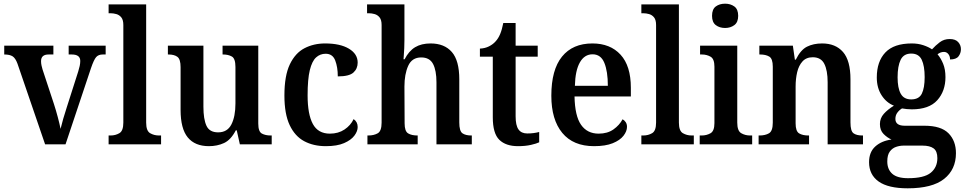

<svg xmlns="http://www.w3.org/2000/svg" viewBox="-20 -784 5246 1043"><path d="M75 -438Q64 -468 48.5 -478Q33 -488 3 -488V-536H270V-488H244Q203 -488 203 -452Q203 -440 205.5 -428.5Q208 -417 211 -407L273 -219Q284 -185 294 -147.5Q304 -110 309 -84Q314 -106 323.5 -139Q333 -172 343 -202L405 -396Q410 -412 413 -426Q416 -440 416 -453Q416 -488 370 -488H353V-536H554V-488H538Q515 -488 502.5 -474Q490 -460 474 -413L336 0H225Z M570 0V-48H581Q607 -48 628.5 -60.5Q650 -73 650 -118V-648Q650 -676 639 -689.5Q628 -703 612 -707.5Q596 -712 581 -712H570V-760H774V-118Q774 -73 795.5 -60.5Q817 -48 843 -48H855V0Z M1115 10Q1039 10 1000 -37.5Q961 -85 961 -187V-419Q961 -462 944 -475Q927 -488 895 -488H892V-536H1085V-204Q1085 -137 1101.5 -101Q1118 -65 1165 -65Q1215 -65 1237 -108Q1259 -151 1259 -222V-420Q1259 -466 1239.5 -477Q1220 -488 1192 -488H1189V-536H1383V-113Q1383 -69 1402.5 -58.5Q1422 -48 1450 -48H1456V0H1283L1266 -76H1261Q1234 -24 1197 -7Q1160 10 1115 10Z M1750 10Q1683 10 1632.5 -17Q1582 -44 1553.5 -104.5Q1525 -165 1525 -265Q1525 -373 1554.5 -434.5Q1584 -496 1634 -522Q1684 -548 1746 -548Q1828 -548 1875.5 -519.5Q1923 -491 1923 -444Q1923 -411 1900 -390Q1877 -369 1815 -369Q1815 -419 1801 -455.5Q1787 -492 1749 -492Q1719 -492 1697 -472Q1675 -452 1663 -403Q1651 -354 1651 -266Q1651 -163 1679.5 -110.5Q1708 -58 1772 -58Q1818 -58 1851.5 -80.5Q1885 -103 1901 -137Q1923 -122 1923 -94Q1923 -71 1905 -47Q1887 -23 1849 -6.5Q1811 10 1750 10Z M1976 0V-48H1981Q2011 -48 2032 -60Q2053 -72 2053 -118V-648Q2053 -676 2042 -689.5Q2031 -703 2015 -707.5Q1999 -712 1984 -712H1974V-760H2177V-567Q2177 -546 2176 -522.5Q2175 -499 2173.5 -482Q2172 -465 2172 -462H2178Q2201 -507 2235 -527.5Q2269 -548 2319 -548Q2394 -548 2434.5 -501.5Q2475 -455 2475 -353V-119Q2475 -72 2492 -60Q2509 -48 2540 -48H2543V0H2351V-337Q2351 -401 2332.5 -436.5Q2314 -472 2268 -472Q2218 -472 2197.5 -426.5Q2177 -381 2177 -314L2178 -114Q2178 -71 2197 -59.5Q2216 -48 2247 -48H2249V0Z M2794 10Q2728 10 2692.5 -24.5Q2657 -59 2657 -147V-476H2587V-520Q2614 -521 2636 -532Q2658 -543 2672 -559Q2687 -575 2697 -599Q2707 -623 2714 -659H2781V-536H2901V-476H2781V-152Q2781 -103 2796.5 -81Q2812 -59 2844 -59Q2862 -59 2878 -61Q2894 -63 2909 -67V-11Q2895 -4 2864.5 3Q2834 10 2794 10Z M3207 10Q3094 10 3034.5 -62Q2975 -134 2975 -264Q2975 -405 3033 -476.5Q3091 -548 3198 -548Q3295 -548 3351 -487Q3407 -426 3407 -307V-260H3101Q3103 -154 3136.5 -106Q3170 -58 3232 -58Q3280 -58 3312.5 -81Q3345 -104 3362 -136Q3372 -131 3379 -120.5Q3386 -110 3386 -95Q3386 -71 3367 -46.5Q3348 -22 3308.5 -6Q3269 10 3207 10ZM3282 -318Q3282 -396 3263 -442.5Q3244 -489 3199 -489Q3155 -489 3130 -445Q3105 -401 3103 -318Z M3464 0V-48H3475Q3501 -48 3522.5 -60.5Q3544 -73 3544 -118V-648Q3544 -676 3533 -689.5Q3522 -703 3506 -707.5Q3490 -712 3475 -712H3464V-760H3668V-118Q3668 -73 3689.5 -60.5Q3711 -48 3737 -48H3749V0Z M3919 -632Q3889 -632 3868.5 -647.5Q3848 -663 3848 -698Q3848 -734 3868.5 -749Q3889 -764 3919 -764Q3948 -764 3969 -749Q3990 -734 3990 -698Q3990 -663 3969 -647.5Q3948 -632 3919 -632ZM3781 0V-48H3792Q3818 -48 3839.5 -60Q3861 -72 3861 -115V-422Q3861 -464 3840 -476Q3819 -488 3793 -488H3783V-536H3985V-118Q3985 -73 4006.5 -60.5Q4028 -48 4054 -48H4066V0Z M4101 0V-48H4106Q4137 -48 4157.5 -60Q4178 -72 4178 -118V-422Q4178 -465 4159 -476.5Q4140 -488 4109 -488H4105V-536H4287L4298 -460H4303Q4329 -513 4364 -530.5Q4399 -548 4446 -548Q4519 -548 4559.5 -501.5Q4600 -455 4600 -353V-119Q4600 -72 4616.5 -60Q4633 -48 4664 -48H4668V0H4476V-337Q4476 -401 4458 -437Q4440 -473 4395 -473Q4360 -473 4339.5 -450.5Q4319 -428 4310.5 -392Q4302 -356 4302 -314V-114Q4302 -71 4321 -59.5Q4340 -48 4371 -48H4375V0Z M4911 239Q4805 239 4753 202Q4701 165 4701 97Q4701 42 4735 11.5Q4769 -19 4823 -26Q4800 -36 4780 -56Q4760 -76 4760 -110Q4760 -142 4781 -165.5Q4802 -189 4836 -210Q4795 -226 4769 -266.5Q4743 -307 4743 -363Q4743 -450 4789.5 -499Q4836 -548 4933 -548Q4967 -548 4995.5 -538.5Q5024 -529 5043 -516Q5062 -537 5085 -554.5Q5108 -572 5139 -572Q5170 -572 5185 -555.5Q5200 -539 5200 -517Q5200 -495 5187 -478Q5174 -461 5141 -461Q5141 -479 5131.5 -490.5Q5122 -502 5108 -502Q5098 -502 5089 -498.5Q5080 -495 5073 -489Q5091 -468 5103.5 -437.5Q5116 -407 5116 -365Q5116 -289 5071.5 -239.5Q5027 -190 4933 -190Q4922 -190 4905.5 -191.5Q4889 -193 4880 -195Q4866 -187 4855 -172.5Q4844 -158 4844 -138Q4844 -101 4895 -101H5002Q5092 -101 5132.5 -60Q5173 -19 5173 48Q5173 137 5108.5 188Q5044 239 4911 239ZM4930 -244Q4972 -244 4987.5 -275Q5003 -306 5003 -365Q5003 -426 4987 -459.5Q4971 -493 4930 -493Q4889 -493 4872.5 -459Q4856 -425 4856 -364Q4856 -306 4873 -275Q4890 -244 4930 -244ZM4913 184Q5000 184 5036 154.5Q5072 125 5072 75Q5072 37 5051.5 22Q5031 7 4991 7H4889Q4868 7 4847.5 14Q4827 21 4813.5 39.5Q4800 58 4800 93Q4800 136 4827 160Q4854 184 4913 184Z"/></svg>

Font: Noto Serif Thai SemiCondensed SemiBold
Style: Regular
Weight: 600
Width: 4
Designer: Monotype Design Team
Foundry: Monotype Imaging Inc.
Version: Version 2.002; ttfautohint (v1.8.4.7-5d5b)